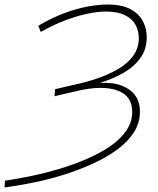

<svg xmlns="http://www.w3.org/2000/svg" viewBox="-101 -725 697 848"><path d="M-81 103 -79 73Q-24 65 38.5 52Q101 39 164 20Q227 1 284.5 -24Q342 -49 387 -80Q432 -111 457.5 -149Q483 -187 483 -231Q483 -302 417.5 -325.5Q352 -349 243 -324L140 -300L142 -331L237 -353Q283 -363 331 -379.5Q379 -396 420.5 -420Q462 -444 487 -478Q512 -512 512 -557Q512 -588 498 -614.5Q484 -641 452 -657.5Q420 -674 367 -674Q330 -674 285 -664.5Q240 -655 188 -635.5Q136 -616 79 -584L68 -611Q127 -646 182 -666.5Q237 -687 285.5 -696Q334 -705 373 -705Q437 -705 475 -684.5Q513 -664 530 -631.5Q547 -599 547 -561Q547 -512 523.5 -475.5Q500 -439 460 -413Q420 -387 370 -369Q356 -364 341 -359Q371 -360 397 -357Q453 -348 485 -316.5Q517 -285 517 -232Q517 -182 490 -140Q463 -98 415.5 -63.5Q368 -29 307.5 -1.5Q247 26 180 47Q113 68 46 81.5Q-21 95 -81 103Z"/></svg>

Font: Montserrat Thin ExtraLight
Style: Italic
Weight: 250
Italic angle: -11.3°
Version: Version 9.000